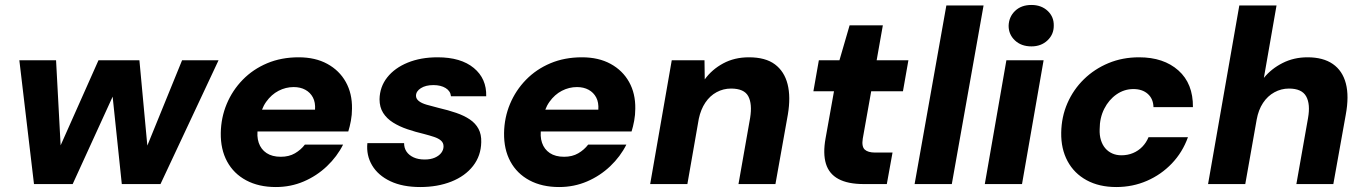

<svg xmlns="http://www.w3.org/2000/svg" viewBox="-20 -742 5498 774"><path d="M117 0 58 -499H206L228 -89L195 -90L377 -499H542L580 -90L547 -89L714 -499H861L627 0H471L427 -420H465L273 0Z M1092 12Q1023 12 972.5 -15Q922 -42 895.5 -91Q869 -140 870 -206Q871 -268 894 -323Q917 -378 958.5 -420.5Q1000 -463 1057 -487Q1114 -511 1184 -511Q1251 -511 1299.5 -484.5Q1348 -458 1374 -411.5Q1400 -365 1399 -304Q1399 -279 1394.5 -255Q1390 -231 1384 -212H975L991 -300H1250Q1252 -329 1241.5 -349Q1231 -369 1211 -380Q1191 -391 1164 -391Q1132 -391 1103 -376Q1074 -361 1053 -331.5Q1032 -302 1025 -257L1020 -227Q1014 -193 1023 -166.5Q1032 -140 1054.5 -125Q1077 -110 1112 -110Q1145 -110 1169 -124Q1193 -138 1209 -159H1363Q1339 -111 1298 -72Q1257 -33 1204.5 -10.5Q1152 12 1092 12Z M1674 12Q1603 12 1553.5 -11.5Q1504 -35 1480 -75.5Q1456 -116 1461 -165H1609Q1609 -145 1619 -130.5Q1629 -116 1647.5 -107.5Q1666 -99 1692 -99Q1716 -99 1733 -106.5Q1750 -114 1759 -126Q1768 -138 1768 -152Q1768 -166 1758 -175Q1748 -184 1730 -190Q1712 -196 1689 -202Q1655 -210 1622.5 -221Q1590 -232 1564.5 -248Q1539 -264 1524.5 -287Q1510 -310 1510 -342Q1511 -392 1541 -430Q1571 -468 1623.5 -489.5Q1676 -511 1744 -511Q1838 -511 1890 -468Q1942 -425 1940 -354H1798Q1796 -375 1776.5 -387Q1757 -399 1727 -399Q1696 -399 1676.5 -386.5Q1657 -374 1657 -356Q1657 -344 1668 -335Q1679 -326 1699.5 -320Q1720 -314 1748 -307Q1787 -298 1819 -287Q1851 -276 1874 -260.5Q1897 -245 1909 -222.5Q1921 -200 1920 -169Q1919 -114 1887 -73Q1855 -32 1799.5 -10Q1744 12 1674 12Z M2234 12Q2165 12 2114.5 -15Q2064 -42 2037.5 -91Q2011 -140 2012 -206Q2013 -268 2036 -323Q2059 -378 2100.5 -420.5Q2142 -463 2199 -487Q2256 -511 2326 -511Q2393 -511 2441.5 -484.5Q2490 -458 2516 -411.5Q2542 -365 2541 -304Q2541 -279 2536.5 -255Q2532 -231 2526 -212H2117L2133 -300H2392Q2394 -329 2383.5 -349Q2373 -369 2353 -380Q2333 -391 2306 -391Q2274 -391 2245 -376Q2216 -361 2195 -331.5Q2174 -302 2167 -257L2162 -227Q2156 -193 2165 -166.5Q2174 -140 2196.5 -125Q2219 -110 2254 -110Q2287 -110 2311 -124Q2335 -138 2351 -159H2505Q2481 -111 2440 -72Q2399 -33 2346.5 -10.5Q2294 12 2234 12Z M2601 0 2688 -499H2820L2821 -422Q2850 -462 2895.5 -486.5Q2941 -511 2999 -511Q3066 -511 3104 -482.5Q3142 -454 3155 -402.5Q3168 -351 3156 -280L3106 0H2957L3004 -267Q3013 -323 2996.5 -354Q2980 -385 2927 -385Q2896 -385 2869 -370.5Q2842 -356 2823.5 -328.5Q2805 -301 2797 -263L2751 0Z M3462 0Q3398 0 3360 -20.5Q3322 -41 3309.5 -82Q3297 -123 3308 -184L3342 -374H3259L3281 -499H3364L3405 -640H3539L3514 -499H3642L3620 -374H3492L3458 -183Q3453 -151 3466 -139Q3479 -127 3508 -127H3578L3555 0Z M3667 0 3795 -720H3945L3817 0Z M3950 0 4037 -499H4187L4100 0ZM4138 -555Q4097 -555 4071.5 -579Q4046 -603 4046 -638Q4047 -674 4072 -698Q4097 -722 4138 -722Q4178 -722 4203.5 -698Q4229 -674 4228 -638Q4228 -603 4202.5 -579Q4177 -555 4138 -555Z M4480 12Q4411 12 4360.5 -15.5Q4310 -43 4283.5 -92.5Q4257 -142 4258 -207Q4259 -271 4283 -326Q4307 -381 4349.5 -422.5Q4392 -464 4448.5 -487.5Q4505 -511 4572 -511Q4671 -511 4730.5 -458Q4790 -405 4789 -310H4630Q4629 -344 4607 -363.5Q4585 -383 4549 -383Q4512 -383 4481 -361.5Q4450 -340 4431.5 -303.5Q4413 -267 4413 -221Q4412 -197 4418 -177.5Q4424 -158 4435.5 -144.5Q4447 -131 4463.5 -123.5Q4480 -116 4501 -116Q4526 -116 4547.5 -125Q4569 -134 4585 -150.5Q4601 -167 4610 -189H4769Q4747 -128 4704 -83Q4661 -38 4603.5 -13Q4546 12 4480 12Z M4850 0 4976 -720H5126L5075 -428Q5105 -465 5150.5 -488Q5196 -511 5251 -511Q5314 -511 5353 -484Q5392 -457 5405.5 -405.5Q5419 -354 5405 -279L5355 0H5206L5253 -266Q5263 -322 5245.5 -353.5Q5228 -385 5176 -385Q5145 -385 5117.5 -370Q5090 -355 5071.5 -327Q5053 -299 5046 -260L5000 0Z"/></svg>

Font: DM Sans 20pt Black
Style: Italic
Weight: 900
Italic angle: -10°
Version: Version 4.004;gftools[0.9.30]